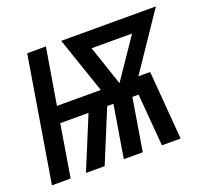

<svg xmlns="http://www.w3.org/2000/svg" viewBox="-115 -636 815 753"><g transform="rotate(-20 292.5 -260.0)"><path d="M-19 0 67 -520H145L106 -286H289L209 -520H604L446 -286H495L518 0H440L422 -218H396L360 0H281L317 -218H291L201 0H123L213 -218H95L59 0ZM367 -286 480 -452H311Z"/></g></svg>

Font: Iosevka Medium Extended
Style: Italic
Weight: 500
Width: 7
Italic angle: -9°
Monospace: yes
Designer: Belleve Invis
Foundry: Belleve Invis
Version: Version 32.5.0; ttfautohint (v1.8.4)